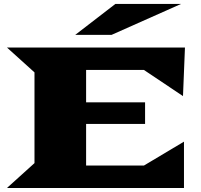

<svg xmlns="http://www.w3.org/2000/svg" viewBox="-20 -937 1003 957"><path d="M555.2 -917.5H882.8L536.1 -763.2H355ZM151.9 -124V-576.2L14.6 -700.2H901.9L892.1 -458L697.3 -588.4H409.2V-426.8H703.1V-319.3H409.2V-111.8H697.3L897 -231V0H14.6Z"/></svg>

Font: Goblin One
Style: Regular
Weight: 400
Designer: Riccardo De Franceschi
Foundry: Sorkin Type Co.
Version: Version 1.001